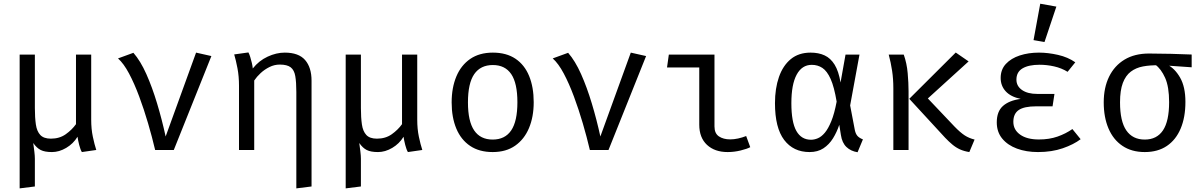

<svg xmlns="http://www.w3.org/2000/svg" viewBox="-20 -828 6640 1060"><path d="M483.5 -526.5V-167.5Q483.5 -116 492.5 -73.2Q501.5 -30.5 511.5 0L432 11.5Q424 -1.5 417.2 -27.8Q410.5 -54 408 -73Q384.5 -34.5 345.5 -11.5Q306.5 11.5 267 11.5Q227 11.5 204.8 0.2Q182.5 -11 163.5 -38.5Q167 -12 169.8 10.2Q172.5 32.5 172.5 48.5V201.5L88.5 212V-526.5H172.5V-231.5Q172.5 -179 178 -141Q183.5 -103 202.5 -82.8Q221.5 -62.5 261 -62.5Q308.5 -62.5 342.8 -86.8Q377 -111 399.5 -142.5V-526.5Z M836.5 0Q820 -70.5 797.5 -147.2Q775 -224 748.5 -295.2Q722 -366.5 692.5 -422Q663 -477.5 631.5 -505.5L716.5 -536.5Q755.5 -492 788 -419Q820.5 -346 847.2 -257.2Q874 -168.5 894.5 -74.5L1062.5 -537.5L1147 -518.5L939.5 0Z M1552 -537.5Q1629 -537.5 1664.5 -496.5Q1700 -455.5 1700 -382.5V201.5L1616 212V-320.5Q1616 -374.5 1610.2 -407.8Q1604.5 -441 1585 -456.2Q1565.5 -471.5 1524.5 -471.5Q1495 -471.5 1467.8 -458Q1440.5 -444.5 1419 -424.5Q1397.5 -404.5 1383.5 -383.5V0H1299.5V-354Q1299.5 -407 1291 -451.2Q1282.5 -495.5 1273 -527.5L1351.5 -538.5Q1356.5 -529.5 1361.5 -513.5Q1366.5 -497.5 1370.5 -480.2Q1374.5 -463 1375.5 -450Q1409.5 -493 1457.5 -515.2Q1505.5 -537.5 1552 -537.5Z M2283.5 -526.5V-167.5Q2283.5 -116 2292.5 -73.2Q2301.5 -30.5 2311.5 0L2232 11.5Q2224 -1.5 2217.2 -27.8Q2210.5 -54 2208 -73Q2184.5 -34.5 2145.5 -11.5Q2106.5 11.5 2067 11.5Q2027 11.5 2004.8 0.2Q1982.5 -11 1963.5 -38.5Q1967 -12 1969.8 10.2Q1972.5 32.5 1972.5 48.5V201.5L1888.5 212V-526.5H1972.5V-231.5Q1972.5 -179 1978 -141Q1983.5 -103 2002.5 -82.8Q2021.5 -62.5 2061 -62.5Q2108.5 -62.5 2142.8 -86.8Q2177 -111 2199.5 -142.5V-526.5Z M2701 -537.5Q2775.5 -537.5 2825.8 -503.8Q2876 -470 2901.2 -408.5Q2926.5 -347 2926.5 -263.5Q2926.5 -183 2900.5 -121Q2874.5 -59 2824.2 -23.8Q2774 11.5 2700 11.5Q2626 11.5 2575.5 -22.5Q2525 -56.5 2499.2 -118.2Q2473.5 -180 2473.5 -262.5Q2473.5 -344 2499.5 -406Q2525.5 -468 2576.2 -502.8Q2627 -537.5 2701 -537.5ZM2701 -469Q2633 -469 2598.2 -418.8Q2563.5 -368.5 2563.5 -262.5Q2563.5 -158.5 2597.8 -108Q2632 -57.5 2700 -57.5Q2768 -57.5 2802.2 -108Q2836.5 -158.5 2836.5 -263.5Q2836.5 -368.5 2802.5 -418.8Q2768.5 -469 2701 -469Z M3236.5 0Q3220 -70.5 3197.5 -147.2Q3175 -224 3148.5 -295.2Q3122 -366.5 3092.5 -422Q3063 -477.5 3031.5 -505.5L3116.5 -536.5Q3155.5 -492 3188 -419Q3220.5 -346 3247.2 -257.2Q3274 -168.5 3294.5 -74.5L3462.5 -537.5L3547 -518.5L3339.5 0Z M3840.5 -455.5H3662.5L3672.5 -526.5H3924.5V-130Q3924.5 -91.5 3949 -75Q3973.5 -58.5 4011.5 -58.5Q4032.5 -58.5 4055.2 -63.5Q4078 -68.5 4099.5 -77L4122 -15.5Q4104.5 -6 4068.8 2.8Q4033 11.5 3997 11.5Q3926 11.5 3883.2 -28.2Q3840.5 -68 3840.5 -139.5Z M4455 -537.5Q4499.5 -537.5 4532.5 -522.2Q4565.5 -507 4587.8 -471Q4610 -435 4620.5 -372.5L4648 -526.5H4725L4673.5 -246L4699.5 -109.5Q4704 -88.5 4714.2 -77.2Q4724.5 -66 4744 -58.5L4714.5 12.5Q4677 6.5 4653 -16.5Q4629 -39.5 4622.5 -82.5L4613.5 -139Q4600 -98.5 4578.8 -64.2Q4557.5 -30 4526 -9.2Q4494.5 11.5 4449.5 11.5Q4360 11.5 4309.2 -55.5Q4258.5 -122.5 4258.5 -258.5Q4258.5 -340 4280.5 -403Q4302.5 -466 4346 -501.8Q4389.5 -537.5 4455 -537.5ZM4461.5 -470Q4407.5 -470 4378.2 -415.8Q4349 -361.5 4349 -258.5Q4349 -154 4376.5 -105.2Q4404 -56.5 4457.5 -56.5Q4476 -56.5 4495.5 -64.8Q4515 -73 4533.8 -95.2Q4552.5 -117.5 4569.5 -159Q4586.5 -200.5 4599 -267Q4585.5 -348 4565.8 -392Q4546 -436 4520.2 -453Q4494.5 -470 4461.5 -470Z M5256.5 -538 5327.5 -489 5102.5 -284.5 5249.5 -129.5Q5282 -96 5306 -80.5Q5330 -65 5360.5 -57.5L5331.5 11.5Q5302.5 7 5280 -3.2Q5257.5 -13.5 5237.8 -30Q5218 -46.5 5198 -67.5L5000 -282.5ZM4969.5 -526.5Q4986.5 -478.5 4991.2 -424Q4996 -369.5 4996 -324.5V0H4912V-340.5Q4912 -392 4905.2 -437Q4898.5 -482 4886.5 -526.5Z M5791 -241H5701Q5634 -241 5604.2 -220.5Q5574.5 -200 5574.5 -155.5Q5574.5 -111.5 5612 -84.8Q5649.5 -58 5715.5 -58Q5773 -58 5818.5 -74Q5864 -90 5900.5 -115.5L5946 -59.5Q5908 -30.5 5847.5 -9.5Q5787 11.5 5710.5 11.5Q5646 11.5 5594.5 -7.5Q5543 -26.5 5513 -63Q5483 -99.5 5483 -152.5Q5483 -212.5 5517.2 -243Q5551.5 -273.5 5615 -282Q5560 -293.5 5532.2 -324Q5504.5 -354.5 5504.5 -397.5Q5504.5 -444 5533.2 -475Q5562 -506 5610 -521.8Q5658 -537.5 5716 -537.5Q5766 -537.5 5821 -525Q5876 -512.5 5916.5 -484L5874 -431.5Q5840 -452.5 5799.5 -461.5Q5759 -470.5 5719.5 -470.5Q5659 -470.5 5625.2 -450.5Q5591.5 -430.5 5591.5 -388.5Q5591.5 -352.5 5622.5 -331Q5653.5 -309.5 5706.5 -309.5H5801.5ZM5723 -807.5 5812 -791.5 5746.5 -596 5686 -606.5Z M6323.5 -532.5Q6380.5 -532.5 6445.2 -530.8Q6510 -529 6559 -527V-456.5L6415.5 -466.5L6375.5 -467.5Q6329 -468.5 6290.2 -461.2Q6251.5 -454 6223 -432.5Q6194.5 -411 6179 -370Q6163.5 -329 6163.5 -263Q6163.5 -158.5 6198.2 -108Q6233 -57.5 6300 -57.5Q6366.5 -57.5 6400.5 -108.2Q6434.5 -159 6434.5 -264Q6434.5 -349 6412.5 -398.2Q6390.5 -447.5 6357 -472.5L6423.5 -471.5Q6465.5 -451 6495 -399.8Q6524.5 -348.5 6524.5 -265.5Q6524.5 -180.5 6498.2 -118.2Q6472 -56 6422 -22.2Q6372 11.5 6300 11.5Q6227.5 11.5 6176.8 -22.8Q6126 -57 6099.8 -118.8Q6073.5 -180.5 6073.5 -263Q6073.5 -344 6103 -404.5Q6132.5 -465 6188.2 -498.8Q6244 -532.5 6323.5 -532.5Z"/></svg>

Font: Fast_Mono
Style: Regular
Weight: 400
Monospace: yes
Designer: Carrois Corporate, Edenspiekermann AG, Nikita Prokopov
Foundry: Carrois Corporate, Edenspiekermann AG, Nikita Prokopov
Version: Version 5.002